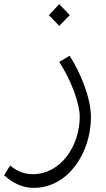

<svg xmlns="http://www.w3.org/2000/svg" viewBox="-55 -698 514 927"><path d="M108 209C276 209 384 37 384 -132C384 -231 329 -355 281 -429L231 -399C292 -306 330 -193 330 -136C330 9 237 143 103 143C48 143 13 117 -6 101L-35 148C-21 161 31 209 108 209ZM181 -625 231 -573 282 -625 231 -678Z"/></svg>

Font: Wafeq Light
Style: Regular
Weight: 300
Designer: Rasmus Andersson & Azza Alameddine
Foundry: Google & TypeTogether
Version: Version 3.000;January 28, 2025;FontCreator 15.0.0.3014 64-bi